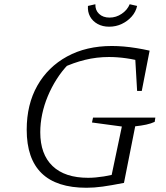

<svg xmlns="http://www.w3.org/2000/svg" viewBox="-20 -878 781 906"><path d="M388 8Q247 8 176.5 -60.5Q106 -129 106 -266Q106 -385 156 -473.5Q206 -562 296.5 -611.5Q387 -661 508 -661Q535 -661 564 -658.5Q593 -656 624 -651Q655 -646 686 -639L661 -585Q618 -597 576 -603Q534 -609 494 -609Q436 -609 381 -595.5Q326 -582 273 -557L302 -574Q272 -543 247.5 -504.5Q223 -466 205.5 -424Q188 -382 179 -339Q170 -296 170 -254Q170 -150 228 -94.5Q286 -39 396 -39Q463 -39 559 -65L565 -15Q504 -3 464 2.5Q424 8 388 8ZM499 -15 555 -281 414 -300 419 -323H713L710 -303Q693 -295 670 -290Q647 -285 618 -282L565 -15ZM627 -449 616 -639H686L649 -449ZM495 -752Q464 -752 440.5 -765Q417 -778 405 -800Q393 -822 395 -850L430 -858Q429 -830 447.5 -812.5Q466 -795 497 -795Q528 -795 554.5 -813Q581 -831 592 -858L627 -850Q621 -822 601.5 -800Q582 -778 554.5 -765Q527 -752 495 -752Z"/></svg>

Font: Piazzolla Thin ExtraLight
Style: Italic
Weight: 250
Italic angle: -11.3°
Version: Version 2.005